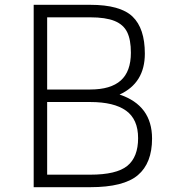

<svg xmlns="http://www.w3.org/2000/svg" viewBox="-20 -778 730 798"><path d="M612 -202Q612 -100 553 -50Q494 0 355 0H120V-758H355Q480 -758 531 -709Q582 -660 582 -555Q582 -433 477 -385Q612 -340 612 -202ZM176 -406H355Q440 -406 482 -443.5Q524 -481 524 -559Q524 -613 508.5 -644.5Q493 -676 456 -691Q419 -706 355 -706H176ZM355 -354H176V-52H355Q464 -52 509 -88.5Q554 -125 554 -204Q554 -282 504 -318Q454 -354 355 -354Z"/></svg>

Font: Biryani ExtraLight
Style: Regular
Weight: 275
Designer: Dan Reynolds and Mathieu Reguer
Foundry: Dan Reynolds and Mathieu Reguer
Version: Version 1.004; ttfautohint (v1.1) -l 5 -r 5 -G 72 -x 0 -D la